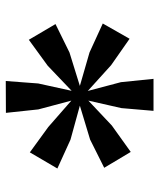

<svg xmlns="http://www.w3.org/2000/svg" viewBox="37 -915 552 666"><g transform="rotate(90 313.0 -582.0)"><path d="M63.5 -498.5 162 -547 278 -583 162 -616.5 61.5 -662.5 114.5 -755.5 206 -691.5 295.5 -610.5 265 -725.5 253.5 -838.5H364.5L355 -727L329 -612.5L415.5 -694L507 -759.5L562 -667.5L464 -618.5L346.5 -583L464.5 -550.5L564.5 -505L508.5 -409.5L420.5 -473.5L329 -553.5L359.5 -439L371.5 -326.5L261 -326L269.5 -438.5L295 -554.5L208 -471.5L118 -406Z"/></g></svg>

Font: Merriweather Text
Style: Bold
Weight: 700
Designer: Eben Sorkin
Foundry: Eben Sorkin
Version: Version 2.100